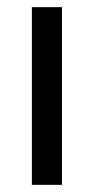

<svg xmlns="http://www.w3.org/2000/svg" viewBox="-20 -516 262 536"><path d="M69 0V-496H153V0Z"/></svg>

Font: Rethink Sans
Style: Regular
Weight: 400
Designer: The Rethink Sans project authors (Hans Thiessen). DM Sans designed by Colophon Foundry.
Foundry: Rethink Communications LLC
Version: Version 1.001